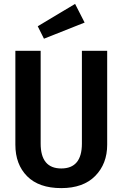

<svg xmlns="http://www.w3.org/2000/svg" viewBox="-20 -952 630 987"><path d="M366 -932 415 -836 206 -753 174 -817ZM531 -691V-208Q531 -110 469.5 -47.5Q408 15 295 15Q180 15 119.5 -46Q59 -107 59 -208V-691H189V-214Q189 -86 295 -86Q401 -86 401 -214V-691Z"/></svg>

Font: Fira Sans Condensed Medium
Style: Regular
Weight: 500
Width: 3
Designer: Carrois Corporate & Edenspiekermann AG
Foundry: Carrois Corporate GbR & Edenspiekermann AG
Version: Version 4.203;PS 004.203;hotconv 1.0.88;makeotf.lib2.5.64775